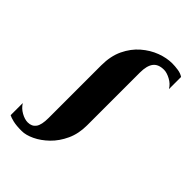

<svg xmlns="http://www.w3.org/2000/svg" viewBox="-226 -850 956 956"><g transform="rotate(45 252.0 -372.0)"><path d="M113.5 13Q75.5 13 52.5 7.5Q29.5 2 19 -4V-89.5Q33 -66.5 58 -52.5Q83 -38.5 104.5 -38.5Q133 -38.5 147.8 -58.8Q162.5 -79 162.5 -128V-498.5Q162.5 -563.5 185.5 -611.8Q208.5 -660 245.5 -692Q282.5 -724 324.8 -739.8Q367 -755.5 405.5 -755.5Q425 -755.5 447.2 -752.2Q469.5 -749 484.5 -738.5V-653Q471 -676.5 445 -690.2Q419 -704 399.5 -704Q359.5 -704 341.8 -680.5Q324 -657 324 -608.5V-238Q324 -178.5 302.5 -132Q281 -85.5 247.8 -53.2Q214.5 -21 178.5 -4Q142.5 13 113.5 13Z"/></g></svg>

Font: Merriweather 144pt
Style: Bold
Weight: 700
Version: Version 2.100